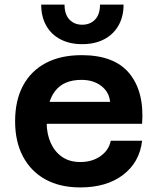

<svg xmlns="http://www.w3.org/2000/svg" viewBox="-20 -807 690 839"><path d="M331 12Q242 12 178.5 -23Q115 -58 80.5 -123Q46 -188 46 -277Q46 -368 80.5 -432.5Q115 -497 180 -531.5Q245 -566 337 -566Q480 -566 545.5 -486Q611 -406 601 -266H156V-362H461Q457 -405 422.5 -431.5Q388 -458 336 -458Q259 -458 221.5 -410Q184 -362 184 -271Q184 -223 201 -184Q218 -145 250.5 -122Q283 -99 331 -99Q383 -99 419.5 -125Q456 -151 464 -192H601Q590 -98 518 -43Q446 12 331 12ZM339 -614Q285 -614 244.5 -635Q204 -656 182 -695Q160 -734 160 -787H262Q262 -744 283.5 -721.5Q305 -699 339 -699Q374 -699 395.5 -721.5Q417 -744 417 -787H520Q520 -734 497.5 -695Q475 -656 434.5 -635Q394 -614 339 -614Z"/></svg>

Font: Azeret Mono Thin SemiBold
Style: Regular
Weight: 600
Version: Version 1.002